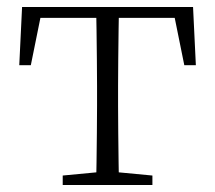

<svg xmlns="http://www.w3.org/2000/svg" viewBox="-20 -528 614 548"><path d="M35 -342 43 -508H531L539 -342H506L473 -505L506 -477H68L101 -505L68 -342ZM159 0V-27L275 -38H299L415 -27V0ZM254 0Q255 -24 255.5 -64.5Q256 -105 256.5 -148.5Q257 -192 257 -226V-283Q257 -316 256.5 -359.5Q256 -403 255.5 -443.5Q255 -484 254 -508H320Q319 -484 318.5 -443.5Q318 -403 317.5 -359.5Q317 -316 317 -283V-226Q317 -192 317.5 -148.5Q318 -105 318.5 -64.5Q319 -24 320 0Z"/></svg>

Font: Noto Serif KR ExtraLight
Style: Regular
Weight: 200
Designer: Ryoko NISHIZUKA 西塚涼子 (kana & ideographs); Frank Grießhammer (Latin, Greek & Cyrillic); Wenlong ZHANG 张文龙 (bopomofo); San
Foundry: Adobe
Version: Version 2.002-H1;hotconv 1.1.0;makeotfexe 2.6.0